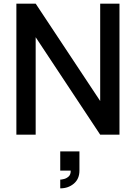

<svg xmlns="http://www.w3.org/2000/svg" viewBox="-20 -740 746 1055"><path d="M311 295V247Q318 247 332 243.5Q346 240 357.5 229.5Q369 219 368.5 197.5H311V92H416.5V197.5Q416.5 243 385.8 269Q355 295 311 295ZM70 0V-720H176L530.5 -185V-720H636.5V0H530.5L176 -535.5V0Z"/></svg>

Font: Manrope ExtraLight SemiBold
Style: Regular
Weight: 600
Version: Version 4.504